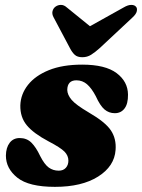

<svg xmlns="http://www.w3.org/2000/svg" viewBox="-20 -732 566 765"><path d="M214 -52Q232 -52 242.2 -63.2Q252.5 -74.5 252.5 -92Q252.5 -112 236.8 -128Q221 -144 173 -169Q113.5 -200.5 86.8 -232.8Q60 -265 61 -312.5Q62.5 -357 91.5 -393.8Q120.5 -430.5 174.8 -452.5Q229 -474.5 307.5 -474.5Q399.5 -474.5 444.5 -440.8Q489.5 -407 490 -355Q490.5 -318.5 476.2 -299.8Q462 -281 437.5 -281Q414 -281 396.5 -295.8Q379 -310.5 361.5 -349Q345 -380.5 326.8 -396.2Q308.5 -412 284.5 -412Q248.5 -412 248 -373.5Q248.5 -354 265.5 -334Q282.5 -314 333.5 -284Q400 -245.5 422 -212.2Q444 -179 440.5 -134.5Q436 -69.5 371 -28.5Q306 12.5 199 12.5Q95 12.5 49.2 -24Q3.5 -60.5 3.5 -112Q4 -144 18.5 -163Q33 -182 58.5 -182Q86.5 -182 105 -163.8Q123.5 -145.5 140 -110.5Q157 -77 174.2 -64.5Q191.5 -52 214 -52ZM377.5 -540.5Q358.5 -523.5 343 -513.8Q327.5 -504 308 -504Q288.5 -504 278 -513.5Q267.5 -523 258.5 -540.5L193.5 -663Q186.5 -676 189.2 -687.2Q192 -698.5 200.5 -705Q210.5 -712.5 222.8 -712.5Q235 -712.5 246 -702.5L338.5 -627.5L473 -702.5Q490 -712.5 503 -712.5Q516 -712.5 522 -705Q527.5 -699 525 -687.2Q522.5 -675.5 507.5 -662Z"/></svg>

Font: Fraunces 72pt S050 Black
Style: Italic
Weight: 900
Italic angle: -16°
Version: Version 1.000; ttfautohint (v1.8.3)